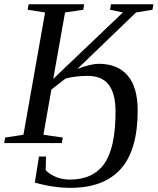

<svg xmlns="http://www.w3.org/2000/svg" viewBox="-32 -675 744 906"><path d="M333.5 -350.1Q397.5 -374 433.6 -374Q522.9 -374 570.3 -318.6Q617.7 -263.2 617.7 -153.8Q617.7 33.2 537.8 122.3Q458 211.4 299.8 211.4Q219.7 211.4 132.3 186.5L151.9 63.5H185.1L183.6 128.4Q204.6 149.4 234.4 160.9Q264.2 172.4 296.9 172.4Q407.7 172.4 460.4 97.2Q513.2 22 513.2 -149.4Q513.2 -232.9 481.2 -274.9Q449.2 -316.9 381.8 -316.9Q326.7 -316.9 277.8 -304.7L210.4 -252.4L172.9 -39.1L264.2 -25.9L259.8 0H-12.2L-7.8 -25.9L78.6 -39.1L180.7 -616.2L98.6 -628.9L103 -654.8H365.2L360.8 -628.9L274.9 -616.2L219.2 -302.7L547.9 -616.2L487.3 -628.9L491.7 -654.8H691.9L687.5 -628.9L609.9 -616.2Z"/></svg>

Font: Tinos
Style: Italic
Weight: 400
Italic angle: -16.333°
Designer: Steve Matteson
Foundry: Monotype Imaging Inc.
Version: Version 1.32